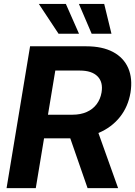

<svg xmlns="http://www.w3.org/2000/svg" viewBox="-20 -965 693 985"><path d="M13.7 0 134.3 -727.5H422.4Q504.9 -727.5 559.6 -698.5Q614.3 -669.4 637.7 -616Q661.1 -562.5 649.4 -489.3Q637.2 -417.5 595.2 -364.7Q553.2 -312 487.3 -283.7Q421.4 -255.4 337.9 -255.4H145.5L165.5 -376.5H352.1Q393.1 -376.5 424.6 -390.4Q456.1 -404.3 475.6 -430.2Q495.1 -456.1 501 -490.7Q509.8 -543.9 480.2 -573.5Q450.7 -603 389.6 -603H263.7L163.6 0ZM429.2 0 314.9 -329.1H468.3L585.9 0ZM450.2 -792 384.8 -944.8H514.6L551.8 -792ZM280.3 -792 179.2 -944.8H317.9L385.3 -792Z"/></svg>

Font: Inter 28pt
Style: Bold Italic
Weight: 700
Italic angle: -9.3988°
Designer: Rasmus Andersson
Foundry: rsms
Version: Version 4.001;git-66647c0bb